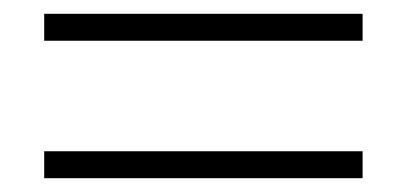

<svg xmlns="http://www.w3.org/2000/svg" viewBox="-20 -425 589 278"><path d="M44 -366V-405H505V-366ZM44 -167V-206H505V-167Z"/></svg>

Font: Nunito Sans 10pt SemiCondensed ExtraLight
Style: Regular
Weight: 250
Width: 4
Designer: Vernon Adams
Foundry: Vernon Adams
Version: Version 3.101;gftools[0.9.27]